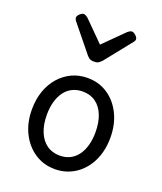

<svg xmlns="http://www.w3.org/2000/svg" viewBox="-156 -945 900 1065"><g transform="rotate(20 294.5 -413.0)"><path d="M295 19Q228 19 175.5 -16Q123 -51 93 -111.5Q63 -172 63 -250Q63 -309 80 -358Q97 -407 128.5 -443Q160 -479 202 -499Q244 -519 295 -519Q362 -519 414 -484.5Q466 -450 496 -389Q526 -328 526 -250Q526 -203 515 -162Q504 -121 483.5 -88Q463 -55 434.5 -31Q406 -7 370.5 6Q335 19 295 19ZM295 -61Q328 -61 354.5 -74Q381 -87 399.5 -112Q418 -137 428 -172Q438 -207 438 -250Q438 -308 421 -350.5Q404 -393 372 -416Q340 -439 295 -439Q262 -439 235 -426Q208 -413 189.5 -388Q171 -363 161 -328.5Q151 -294 151 -250Q151 -192 168.5 -149.5Q186 -107 218 -84Q250 -61 295 -61ZM438 -845Q447 -845 460 -833.5Q473 -822 473 -811Q473 -809 472 -805.5Q471 -802 466 -795L339 -636Q333 -630 324 -623Q315 -616 295 -616Q276 -616 267 -623Q258 -630 253 -636L124 -795Q120 -802 119 -805.5Q118 -809 118 -811Q118 -822 130.5 -833.5Q143 -845 153 -845Q159 -845 165 -841.5Q171 -838 178 -833L295 -716L413 -833Q419 -838 425 -841.5Q431 -845 438 -845Z"/></g></svg>

Font: Playwrite BR
Style: Regular
Weight: 400
Designer: Veronika Burian, José Scaglione
Foundry: TypeTogether
Version: Version 1.002